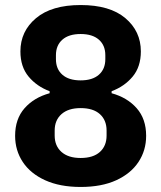

<svg xmlns="http://www.w3.org/2000/svg" viewBox="-20 -730 640 762"><path d="M300 12Q218 12 159.5 -14.5Q101 -41 70.5 -87Q40 -133 40 -191Q40 -258 77.5 -300.5Q115 -343 177 -360V-368Q126 -387 93.5 -426Q61 -465 61 -526Q61 -606 123 -658Q185 -710 300 -710Q416 -710 477.5 -658Q539 -606 539 -526Q539 -465 506.5 -426Q474 -387 423 -368V-360Q485 -343 522.5 -300.5Q560 -258 560 -191Q560 -133 529.5 -87Q499 -41 441 -14.5Q383 12 300 12ZM300 -103Q350 -103 376.5 -127Q403 -151 403 -192V-212Q403 -253 376.5 -277Q350 -301 300 -301Q251 -301 224 -277Q197 -253 197 -212V-192Q197 -151 224 -127Q251 -103 300 -103ZM300 -411Q347 -411 372.5 -433.5Q398 -456 398 -495V-511Q398 -550 372.5 -572.5Q347 -595 300 -595Q253 -595 227.5 -572.5Q202 -550 202 -511V-495Q202 -456 227.5 -433.5Q253 -411 300 -411Z"/></svg>

Font: IBM Plex Sans
Style: Bold
Weight: 700
Designer: Mike Abbink, Paul van der Laan, Pieter van Rosmalen
Foundry: Bold Monday
Version: Version 3.201